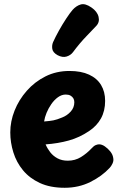

<svg xmlns="http://www.w3.org/2000/svg" viewBox="-20 -891 583 915"><path d="M288.2 3.9Q219.2 3.9 170 -18.9Q120.8 -41.7 89.6 -79.6Q58.4 -117.4 43.7 -164.7Q29 -212 29 -260Q29 -312.6 49.5 -364.1Q70 -415.7 107.7 -458.4Q145.3 -501.2 196.8 -527Q248.3 -552.8 311.1 -552.8Q366.6 -552.8 404.5 -535.3Q442.4 -517.8 461.7 -485.8Q481 -453.9 481 -410Q481 -362.6 461.2 -326.6Q441.3 -290.7 404.1 -266.1Q359.3 -235.8 308.2 -221.5Q257 -207.2 197.3 -202.9Q206.1 -182.4 219.8 -164.9Q233.6 -147.4 254.3 -136.3Q275 -125.2 303.1 -125.2Q337.8 -125.2 365.7 -142.4Q393.6 -159.7 415.4 -183Q426.9 -195.7 435.9 -199.4Q445 -203.2 452 -203.2Q465.6 -203.2 479.8 -193.3Q494.1 -183.4 505.6 -169.2Q517 -154.9 519.3 -139.8Q522.7 -125.6 516.2 -111.8Q509.7 -98.1 502.7 -91.1Q465.7 -51.1 410.3 -23.6Q355 3.9 288.2 3.9ZM190.2 -312.1Q217 -314.1 234.3 -317.4Q251.6 -320.8 276.1 -331.1Q299.8 -340.2 317 -359.3Q334.2 -378.3 334.2 -404Q334.2 -414.1 329.7 -422.1Q325.1 -430.1 316.1 -435.3Q307.1 -440.4 293.3 -440.4Q273.8 -440.4 256.1 -427.6Q238.3 -414.7 224.7 -395Q211 -375.3 201.9 -353.3Q192.9 -331.2 190.2 -312.1ZM328 -642.6Q316.9 -627.6 297.4 -621.6Q278 -615.6 254.2 -628.1Q231.9 -640.8 229.2 -657.9Q226.6 -675.1 232.8 -689.9Q244.2 -715.2 260.9 -745.2Q277.6 -775.2 295.4 -802.2Q313.2 -829.2 325.8 -843.8Q343.6 -863.6 364.7 -869.7Q385.9 -875.9 415.4 -855.6Q443.7 -836.2 449.7 -810.9Q455.8 -785.6 438.8 -767.6Q426.4 -754 393.2 -719.8Q359.9 -685.6 328 -642.6Z"/></svg>

Font: Playpen Sans
Style: Regular
Weight: 400
Designer: Laura Meseguer, Veronika Burian, José Scaglione, Kostas Bartsokas, Vera Evstafieva, Tom Grace, Yorlmar Campos
Foundry: TypeTogether
Version: Version 2.000